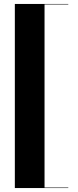

<svg xmlns="http://www.w3.org/2000/svg" viewBox="-20 -800 394 970"><path d="M55 150V-780H205V150ZM55 150V147.5H325V150ZM55 -777.5V-780H325V-777.5Z"/></svg>

Font: Bodoni Moda 72pt
Style: Bold
Weight: 700
Designer: Owen Earl
Foundry: indestructible type
Version: Version 2.004